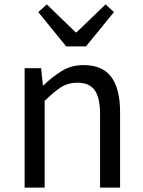

<svg xmlns="http://www.w3.org/2000/svg" viewBox="-20 -853 651 873"><path d="M92 -543H167L175 -465H178Q217 -503 260.5 -530Q304 -557 360 -557Q446 -557 486 -503Q526 -449 526 -344V0H435V-332Q435 -409 410.5 -443Q386 -477 332 -477Q290 -477 257 -456Q224 -435 183 -394V0H92ZM154 -798 193 -833 324 -706H328L460 -833L498 -798L371 -642H281Z"/></svg>

Font: SpoqaHanSans-Regular
Style: Regular
Weight: 400
Designer: [Spoqa Han Sans] Dong-huui Kim \uAE40 \uB3D9 \uD718  Younghwa Kang \uAC15 \uC601 \uD654  [Noto Sans] Ryoko NISHIZUKA \u8
Foundry: Spoqa (http://www.spoqa-han-sans.com)
Version: Version 2.000